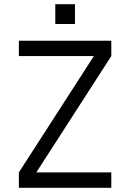

<svg xmlns="http://www.w3.org/2000/svg" viewBox="-20 -894 620 914"><path d="M69.8 0V-73.2L426.8 -627H69.8V-700.2H509.8V-627L152.8 -73.2H509.8V0ZM243.2 -779.8V-874H336.9V-779.8Z"/></svg>

Font: Uncut Sans
Style: Regular
Weight: 400
Designer: Kasper Nordkvist
Foundry: UNCUT.wtf
Version: Version 1.304;Glyphs 3.2 (3246)